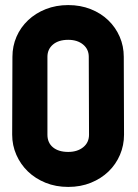

<svg xmlns="http://www.w3.org/2000/svg" viewBox="-20 -727 545 757"><path d="M330 -503Q330 -533 307.5 -551.5Q285 -570 249 -570Q211 -570 189 -551.5Q167 -533 167 -503V-196Q167 -164 189 -146Q211 -128 249 -128Q285 -128 308 -146.5Q331 -165 331 -196ZM249 10Q200 10 159.5 -6.5Q119 -23 90 -51Q61 -79 44.5 -116.5Q28 -154 28 -196L29 -503Q29 -545 45 -582Q61 -619 90.5 -647Q120 -675 160.5 -691Q201 -707 249 -707Q297 -707 337.5 -691Q378 -675 407 -647Q436 -619 452 -582Q468 -545 468 -503L469 -196Q469 -154 453 -116.5Q437 -79 408 -51Q379 -23 338.5 -6.5Q298 10 249 10Z"/></svg>

Font: AL Dynamic
Style: Bold
Weight: 700
Version: Version 1.000; ttfautohint (v1.8.2) -l 8 -r 50 -G 200 -x 14 